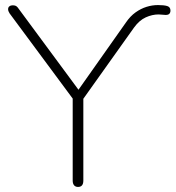

<svg xmlns="http://www.w3.org/2000/svg" viewBox="-20 -732 693 758"><path d="M288 6Q278 6 272.5 -0.5Q267 -7 267 -19V-367L278 -328L18 -679Q12 -688 12 -695.5Q12 -703 17 -707Q22 -711 29 -711Q35 -711 39 -710Q43 -709 46.5 -706Q50 -703 54 -697L297 -368H283L477 -643Q494 -668 515 -683Q536 -698 558.5 -705Q581 -712 604 -712Q628 -712 640.5 -708Q653 -704 653 -690Q653 -685 651 -681Q649 -677 645 -675Q641 -673 634 -673Q631 -673 620.5 -674Q610 -675 606 -675Q581 -675 555.5 -663.5Q530 -652 509 -623L299 -328L309 -367V-19Q309 6 288 6Z"/></svg>

Font: Nunito ExtraLight
Style: Regular
Weight: 200
Designer: Vernon Adams
Foundry: Vernon Adams
Version: Version 3.602;April 4, 2023;FontCreator 14.0.0.2856 64-bit